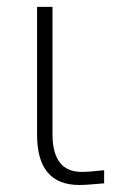

<svg xmlns="http://www.w3.org/2000/svg" viewBox="-20 -521 355 559"><path d="M87.9 -128.9V-501H132.8V-130.9Q132.8 -20.5 217.8 -20.5Q239.3 -20.5 283.2 -25.4V12.7Q232.4 17.6 210.9 17.6Q87.9 17.6 87.9 -128.9Z"/></svg>

Font: Gothic A1 ExtraLight
Style: Regular
Weight: 275
Designer: HanYang I&C Co.,Ltd.
Foundry: HanYang I&C Co.,Ltd.
Version: Version 2.50